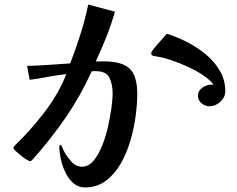

<svg xmlns="http://www.w3.org/2000/svg" viewBox="-20 -781 1040 842"><path d="M582 -368Q582 -327 575 -273.5Q568 -220 552 -165Q536 -110 509.5 -63.5Q483 -17 444 12Q405 41 352 41Q323 41 301.5 22Q280 3 266.5 -25.5Q253 -54 246.5 -84.5Q240 -115 240 -138Q240 -145 247 -145Q249 -145 253.5 -134Q258 -123 259 -121Q270 -99 291 -74.5Q312 -50 340 -50Q368 -50 390 -76Q412 -102 428 -142Q444 -182 454 -227Q464 -272 469 -310.5Q474 -349 474 -371Q474 -411 460 -440Q446 -469 399 -469Q395 -469 390.5 -469Q386 -469 382 -468Q334 -362 269 -267Q204 -172 127 -86Q125 -84 120.5 -79Q116 -74 112 -74Q108 -74 96 -81.5Q84 -89 71 -99.5Q58 -110 48.5 -119Q39 -128 39 -132Q39 -137 44 -142Q112 -207 174 -287.5Q236 -368 271 -456Q231 -452 190.5 -444Q150 -436 110 -431L99 -492Q146 -493 193.5 -496.5Q241 -500 288 -503Q312 -566 332.5 -630Q353 -694 367 -761L484 -730Q468 -673 446.5 -619Q425 -565 400 -512Q408 -511 417 -511.5Q426 -512 434 -512Q514 -512 548 -480.5Q582 -449 582 -368ZM968 -381Q968 -355 946.5 -335Q925 -315 899 -315Q880 -315 864 -328Q848 -341 848 -362Q848 -378 859.5 -389.5Q871 -401 887 -406.5Q903 -412 917 -409Q901 -431 871 -451Q841 -471 804 -488Q767 -505 731.5 -517Q696 -529 669 -533Q662 -534 652.5 -536Q643 -538 643 -549Q643 -552 652 -564Q661 -576 673.5 -590Q686 -604 697 -616.5Q708 -629 712 -633Q754 -620 798.5 -597.5Q843 -575 881.5 -543.5Q920 -512 944 -471Q968 -430 968 -381Z"/></svg>

Font: Kaisei Decol
Style: Bold
Weight: 700
Designer: Font-Kai, 金井和夫
Foundry: KAZUO KANAI
Version: Version 5.003